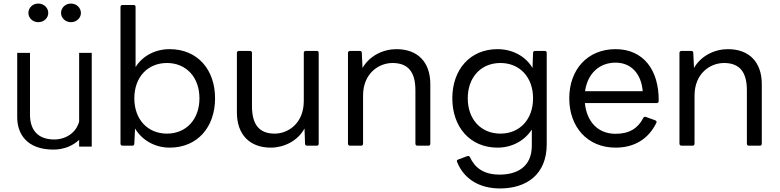

<svg xmlns="http://www.w3.org/2000/svg" viewBox="-20 -796 4393 1082"><path d="M436 -723C436 -752 411 -776 380 -776C348 -776 324 -752 324 -723C324 -695 348 -671 380 -671C412 -671 436 -695 436 -723ZM252 -723C252 -752 227 -776 196 -776C164 -776 140 -752 140 -723C140 -695 164 -671 196 -671C228 -671 252 -695 252 -723ZM497 30V-498H426V-111C409 -47 350 -10 286 -10C191 -10 149 -66 149 -150V-498H77V-135C77 -43 130 47 281 47C341 47 391 25 426 -8V30Z M936 36C1093 36 1192 -80 1192 -242C1192 -404 1093 -519 936 -519C855 -519 783 -481 744 -418V-757C744 -764 740 -768 733 -768H671C664 -768 659 -764 659 -757V13C659 21 664 25 671 25H725C732 25 737 22 737 13L741 -72C780 -6 853 36 936 36ZM921 -43C812 -43 737 -123 737 -242C737 -361 812 -441 921 -441C1029 -441 1104 -361 1104 -242C1104 -123 1029 -43 921 -43Z M1506 36C1578 36 1657 0 1696 -72L1699 13C1699 22 1704 25 1711 25H1766C1772 25 1776 21 1776 13V-498C1776 -505 1772 -509 1766 -509H1703C1696 -509 1692 -505 1692 -498V-227C1692 -100 1603 -43 1528 -43C1440 -43 1400 -95 1400 -198V-498C1400 -505 1396 -509 1388 -509H1326C1320 -509 1315 -505 1315 -498V-162C1315 -39 1386 36 1506 36Z M2015 25C2022 25 2026 21 2026 13V-257C2026 -384 2116 -441 2192 -441C2281 -441 2321 -389 2321 -287V13C2321 21 2325 25 2333 25H2395C2401 25 2405 21 2405 13V-322C2405 -445 2335 -519 2214 -519C2141 -519 2063 -483 2023 -413L2019 -498C2019 -506 2014 -509 2007 -509H1953C1946 -509 1941 -505 1941 -498V13C1941 21 1946 25 1953 25Z M2798 266C2945 266 3061 189 3061 17V-498C3061 -505 3057 -509 3050 -509H2996C2989 -509 2984 -506 2984 -498L2981 -413C2943 -478 2869 -519 2784 -519C2629 -519 2529 -404 2529 -242C2529 -80 2629 36 2784 36C2866 36 2937 -4 2977 -66V25C2977 148 2889 188 2796 188C2706 188 2656 150 2628 89C2625 84 2619 81 2613 84L2562 103C2555 105 2553 110 2556 117C2595 214 2683 266 2798 266ZM2800 -43C2691 -43 2616 -123 2616 -242C2616 -361 2691 -441 2800 -441C2909 -441 2984 -361 2984 -242C2984 -123 2909 -43 2800 -43Z M3449 36C3552 36 3633 -10 3679 -104C3682 -110 3679 -116 3672 -118L3620 -137C3613 -139 3608 -138 3605 -131C3575 -73 3527 -42 3449 -42C3351 -42 3287 -108 3276 -215H3680C3687 -215 3692 -219 3692 -227C3694 -400 3607 -519 3449 -519C3290 -519 3188 -403 3188 -242C3188 -82 3289 36 3449 36ZM3449 -443C3538 -443 3594 -379 3602 -282H3277C3291 -382 3358 -443 3449 -443Z M3883 25C3890 25 3894 21 3894 13V-257C3894 -384 3984 -441 4060 -441C4149 -441 4189 -389 4189 -287V13C4189 21 4193 25 4201 25H4263C4269 25 4273 21 4273 13V-322C4273 -445 4203 -519 4082 -519C4009 -519 3931 -483 3891 -413L3887 -498C3887 -506 3882 -509 3875 -509H3821C3814 -509 3809 -505 3809 -498V13C3809 21 3814 25 3821 25Z"/></svg>

Font: LINE Seed JP_OTF Regular
Style: Regular
Weight: 400
Designer: LY Corporation & Fontrix & Fontworks
Version: Version 1.002